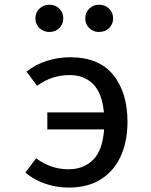

<svg xmlns="http://www.w3.org/2000/svg" viewBox="-20 -802 655 834"><path d="M285.1 -553.3Q409.7 -553.3 471.8 -476.7Q533.8 -400 533.8 -272.8Q533.8 -188.2 504.6 -123.8Q475.4 -59.5 418.5 -23.3Q361.5 12.8 278.5 12.8Q226.2 12.8 176.9 -3.8Q127.7 -20.5 90.3 -52.3L136.9 -114.4Q201 -66.7 277.4 -66.7Q343.1 -66.7 384.4 -107.7Q425.6 -148.7 432.3 -240H185.6V-313.8H431.3Q423.6 -396.9 384.9 -436.4Q346.2 -475.9 282.6 -475.9Q244.1 -475.9 209 -464.6Q173.8 -453.3 141 -429.2L95.4 -490.8Q133.3 -521.5 182.8 -537.4Q232.3 -553.3 285.1 -553.3ZM194.9 -663.1Q168.7 -663.1 151.3 -680Q133.8 -696.9 133.8 -722.1Q133.8 -747.7 151.3 -764.6Q168.7 -781.5 194.9 -781.5Q220 -781.5 237.4 -764.6Q254.9 -747.7 254.9 -722.1Q254.9 -696.9 237.4 -680Q220 -663.1 194.9 -663.1ZM410.3 -663.1Q385.1 -663.1 367.7 -680Q350.3 -696.9 350.3 -722.1Q350.3 -747.7 367.7 -764.6Q385.1 -781.5 410.3 -781.5Q436.4 -781.5 453.8 -764.6Q471.3 -747.7 471.3 -722.1Q471.3 -696.9 453.8 -680Q436.4 -663.1 410.3 -663.1Z"/></svg>

Font: Fira Code Retina
Style: Regular
Weight: 450
Monospace: yes
Designer: Carrois Corporate, Edenspiekermann AG, Nikita Prokopov
Foundry: Carrois Corporate, Edenspiekermann AG, Nikita Prokopov
Version: Version 6.002